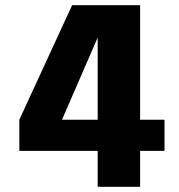

<svg xmlns="http://www.w3.org/2000/svg" viewBox="-20 -720 690 740"><path d="M356.5 0V-138.5H54.5V-258.5L258 -700H520V-258.5H614V-138.5H520V0ZM219 -258.5H356.5V-575.5Z"/></svg>

Font: Trispace
Style: Bold
Weight: 700
Designer: Tyler Finck
Foundry: Etcetera Type Company
Version: Version 1.210; ttfautohint (v1.8.3)